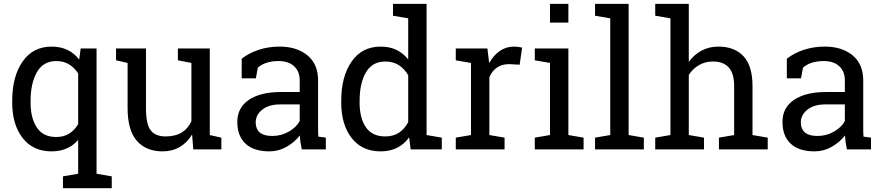

<svg xmlns="http://www.w3.org/2000/svg" viewBox="-20 -782 4616 1005"><path d="M43.9 -254.4Q43.9 -381.8 98.4 -460Q152.8 -538.1 250.5 -538.1Q296.9 -538.1 333 -520.8Q369.1 -503.4 394.5 -470.2L402.3 -528.3H485.4V127.4L564.9 141.1V203.1H309.6V141.1L389.2 127.4V-49.8Q363.8 -20 328.9 -4.9Q293.9 10.3 249.5 10.3Q152.8 10.3 98.4 -59.8Q43.9 -129.9 43.9 -244.1ZM140.1 -244.1Q140.1 -164.1 172.9 -114.5Q205.6 -64.9 273.9 -64.9Q314 -64.9 342 -82.5Q370.1 -100.1 389.2 -132.3V-397.5Q370.1 -427.2 341.8 -444.8Q313.5 -462.4 274.9 -462.4Q206.1 -462.4 173.1 -404.1Q140.1 -345.7 140.1 -254.4Z M985.4 -78.1Q960.4 -35.6 921.1 -12.7Q881.8 10.3 830.6 10.3Q744.6 10.3 696.3 -44.9Q647.9 -100.1 647.9 -216.8V-452.6L587.4 -466.3V-528.3H647.9H744.1V-215.8Q744.1 -131.3 769 -99.6Q793.9 -67.9 846.7 -67.9Q897.9 -67.9 931.4 -88.6Q964.8 -109.4 981.9 -147.5V-452.6L911.1 -466.3V-528.3H981.9H1078.1V-75.2L1138.7 -61.5V0H991.7Z M1559.6 0Q1555.2 -21.5 1552.7 -38.6Q1550.3 -55.7 1549.3 -72.8Q1521.5 -37.1 1479.7 -13.4Q1438 10.3 1390.6 10.3Q1308.1 10.3 1265.1 -30Q1222.2 -70.3 1222.2 -143.6Q1222.2 -218.8 1283 -259.5Q1343.8 -300.3 1449.7 -300.3H1548.8V-361.8Q1548.8 -408.2 1519.5 -435.3Q1490.2 -462.4 1438 -462.4Q1401.9 -462.4 1374.3 -453.1Q1346.7 -443.8 1329.6 -427.7L1319.3 -372.1H1245.1V-474.6Q1281.2 -503.4 1332.5 -520.8Q1383.8 -538.1 1443.8 -538.1Q1533.7 -538.1 1589.4 -492.2Q1645 -446.3 1645 -360.8V-106.4Q1645 -96.2 1645.3 -86.4Q1645.5 -76.7 1646.5 -66.9L1685.5 -61.5V0ZM1404.8 -70.3Q1452.6 -70.3 1492.2 -93.3Q1531.7 -116.2 1548.8 -148.4V-235.4H1446.3Q1387.2 -235.4 1352.8 -208Q1318.4 -180.7 1318.4 -141.6Q1318.4 -106.9 1339.8 -88.6Q1361.3 -70.3 1404.8 -70.3Z M2121.6 -63Q2095.7 -26.9 2058.3 -8.3Q2021 10.3 1971.7 10.3Q1875 10.3 1820.6 -59.8Q1766.1 -129.9 1766.1 -244.1V-254.4Q1766.1 -381.8 1820.6 -460Q1875 -538.1 1972.7 -538.1Q2019.5 -538.1 2055.4 -520.8Q2091.3 -503.4 2116.7 -470.7V-686L2037.1 -699.7V-761.7H2116.7H2212.9V-75.2L2292.5 -61.5V0H2129.4ZM1862.3 -244.1Q1862.3 -164.6 1895 -116.2Q1927.7 -67.9 1996.1 -67.9Q2039.1 -67.9 2068.4 -87.4Q2097.7 -106.9 2116.7 -142.6V-387.7Q2098.1 -420.9 2068.4 -440.4Q2038.6 -460 1997.1 -460Q1928.2 -460 1895.3 -402.8Q1862.3 -345.7 1862.3 -254.4Z M2365.7 -466.3V-528.3H2531.2L2540.5 -451.7Q2563 -492.2 2595.9 -515.1Q2628.9 -538.1 2671.4 -538.1Q2682.6 -538.1 2694.6 -536.4Q2706.5 -534.7 2712.9 -532.7L2700.2 -443.4L2645.5 -446.3Q2607.4 -446.3 2581.5 -428.5Q2555.7 -410.6 2541.5 -378.4V-75.2L2621.1 -61.5V0H2365.7V-61.5L2445.3 -75.2V-452.6Z M2779.3 -61.5 2858.9 -75.2V-452.6L2779.3 -466.3V-528.3H2955.1V-75.2L3034.7 -61.5V0H2779.3ZM2955.1 -663.6H2858.9V-761.7H2955.1Z M3094.7 -699.7V-761.7H3270.5V-75.2L3350.1 -61.5V0H3094.7V-61.5L3174.3 -75.2V-686Z M3409.7 -61.5 3489.3 -75.2V-686L3409.7 -699.7V-761.7H3585.4V-458Q3612.8 -496.1 3652.3 -517.1Q3691.9 -538.1 3740.2 -538.1Q3825.2 -538.1 3872.1 -487.3Q3918.9 -436.5 3918.9 -331.1V-75.2L3998.5 -61.5V0H3743.2V-61.5L3822.8 -75.2V-332Q3822.8 -397.5 3794.7 -428.7Q3766.6 -460 3710.9 -460Q3671.4 -460 3638.9 -441.2Q3606.4 -422.4 3585.4 -390.1V-75.2L3665 -61.5V0H3409.7Z M4413.1 0Q4408.7 -21.5 4406.2 -38.6Q4403.8 -55.7 4402.8 -72.8Q4375 -37.1 4333.3 -13.4Q4291.5 10.3 4244.1 10.3Q4161.6 10.3 4118.7 -30Q4075.7 -70.3 4075.7 -143.6Q4075.7 -218.8 4136.5 -259.5Q4197.3 -300.3 4303.2 -300.3H4402.3V-361.8Q4402.3 -408.2 4373 -435.3Q4343.8 -462.4 4291.5 -462.4Q4255.4 -462.4 4227.8 -453.1Q4200.2 -443.8 4183.1 -427.7L4172.9 -372.1H4098.6V-474.6Q4134.8 -503.4 4186 -520.8Q4237.3 -538.1 4297.4 -538.1Q4387.2 -538.1 4442.9 -492.2Q4498.5 -446.3 4498.5 -360.8V-106.4Q4498.5 -96.2 4498.8 -86.4Q4499 -76.7 4500 -66.9L4539.1 -61.5V0ZM4258.3 -70.3Q4306.2 -70.3 4345.7 -93.3Q4385.3 -116.2 4402.3 -148.4V-235.4H4299.8Q4240.7 -235.4 4206.3 -208Q4171.9 -180.7 4171.9 -141.6Q4171.9 -106.9 4193.4 -88.6Q4214.8 -70.3 4258.3 -70.3Z"/></svg>

Font: TypoPRO Roboto Slab
Style: Regular
Weight: 400
Designer: Google
Version: Version 1.100263; 2013; ttfautohint (v0.94.20-1c74) -l 8 -r 